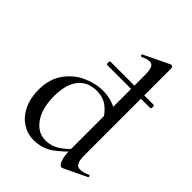

<svg xmlns="http://www.w3.org/2000/svg" viewBox="-214 -826 940 940"><g transform="rotate(45 256.0 -356.0)"><path d="M182 -514Q182 -518 183.5 -521.5Q185 -525 188 -525H485Q488 -525 489.5 -521.5Q491 -518 491 -514Q491 -502 485 -502H188Q182 -502 182 -514ZM35 -179Q35 -252 70 -301.5Q105 -351 157.5 -375Q210 -399 263 -399Q328 -399 386 -359L370 -287Q346 -331 315.5 -354Q285 -377 240 -377Q180 -377 145.5 -335Q111 -293 111 -210Q111 -126 146 -76.5Q181 -27 235 -27Q275 -27 307.5 -48.5Q340 -70 375 -109L384 -101Q338 -49 294 -18Q250 13 191 13Q149 13 113 -10.5Q77 -34 56 -78Q35 -122 35 -179ZM455 -46Q478 -46 504 -59L506 -60Q509 -60 511 -55Q513 -50 510 -48L391 9Q385 11 384 11Q371 11 362 -14Q353 -39 353 -81V-595Q353 -631 346 -646.5Q339 -662 322 -662Q308 -662 279 -649H277Q273 -649 271 -653.5Q269 -658 272 -660L405 -724Q407 -725 410 -725Q413 -725 417 -722Q421 -719 421 -715V-112Q421 -77 429 -61.5Q437 -46 455 -46Z"/></g></svg>

Font: Cormorant Infant Medium
Style: Regular
Weight: 500
Designer: Christian Thalmann (Catharsis Fonts)
Foundry: Catharsis Fonts
Version: Version 4.000